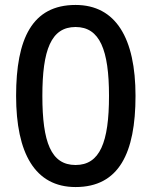

<svg xmlns="http://www.w3.org/2000/svg" viewBox="-20 -745 612 775"><path d="M527 -358C527 -590 448 -725 285 -725C110 -725 45 -589 45 -358C45 -127 121 10 285 10C460 10 527 -127 527 -358ZM151 -358C151 -543 186 -636 285 -636C383 -636 420 -543 420 -358C420 -170 383 -79 285 -79C186 -79 151 -171 151 -358Z"/></svg>

Font: Noto Sans Arabic UI Md
Style: Regular
Weight: 500
Designer: Monotype Design Team, Nadine Chahine and Nizar Qandah
Foundry: Monotype Imaging Inc.
Version: Version 2.010